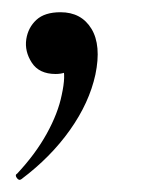

<svg xmlns="http://www.w3.org/2000/svg" viewBox="-20 -113 271 314"><path d="M15 180Q11 183 7.5 178Q4 173 8 171Q38 139 56.5 105.5Q75 72 81 42Q88 10 82.5 -3.5Q77 -17 75 -19L106 -34Q107 -13 98 -2.5Q89 8 71 8Q44 8 32 -10.5Q20 -29 23 -49Q26 -68 39.5 -80.5Q53 -93 79 -93Q113 -93 129.5 -66Q146 -39 136 9Q126 55 94.5 99.5Q63 144 15 180Z"/></svg>

Font: Cormorant SemiBold
Style: Italic
Weight: 600
Italic angle: -10°
Designer: Christian Thalmann (Catharsis Fonts)
Foundry: Catharsis Fonts
Version: Version 4.000